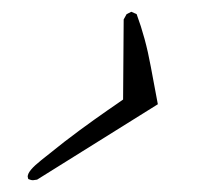

<svg xmlns="http://www.w3.org/2000/svg" viewBox="-20 -327 369 326"><path d="M236 -214C230 -247 222 -276 212 -303L203 -307L195 -303L190 -294L189 -158L179 -151C160 -138 124 -113 89 -86L50 -55C35 -43 27 -34 27 -27L28 -23C31 -22 33 -21 36 -21L43 -22L248 -150Z"/></svg>

Font: VL Great Vibes
Style: Regular
Weight: 400
Designer: Robert E. Leuschke
Foundry: Robert E. Leuschke
Version: Version 1.001